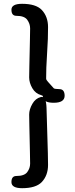

<svg xmlns="http://www.w3.org/2000/svg" viewBox="-20 -816 395 1007"><path d="M40 139Q40 107 66 107Q108 107 123 86.5Q138 66 138 42Q138 12 137 -18L134 -155Q133 -185 133 -215Q133 -242 149.5 -271Q166 -300 194 -307Q222 -314 224 -250L231 -13Q232 18 232 49Q232 104 199 139Q168 171 96 171Q40 171 40 139ZM262 -277Q205 -277 205 -310Q205 -315 196 -317Q166 -325 149.5 -353.5Q133 -382 133 -410Q133 -440 134 -470L137 -607Q138 -637 138 -667Q138 -691 123 -712Q108 -733 66 -733Q40 -733 40 -765Q40 -796 96 -796Q168 -796 199 -764Q232 -729 232 -674Q232 -643 231 -612L223 -462Q222 -433 222 -404Q222 -397 232 -386.5Q242 -376 262 -353Q266 -349 292.5 -348.5Q319 -348 319 -313Q318 -277 262 -277Z"/></svg>

Font: Resource Han Rounded JP Medium
Style: Regular
Weight: 500
Designer: Cyano Hao (round all glyphs); Ryoko NISHIZUKA 西塚涼子 (kana, bopomofo & ideographs); Paul D. Hunt (Latin, Greek & Cyrillic)
Foundry: Cyano Hao
Version: 0.990